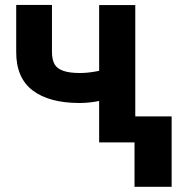

<svg xmlns="http://www.w3.org/2000/svg" viewBox="-20 -566 713 763"><path d="M374 -545.9H517.6V0H374ZM447.3 -305.7V-186.5Q420.4 -174.3 377.9 -165.5Q335.4 -156.7 296.4 -156.7Q175.3 -156.7 109.6 -206.8Q43.9 -256.8 44.4 -360.4V-546.4H186.5V-360.4Q186.5 -328.1 197.3 -310.1Q216.8 -275.9 296.4 -275.9Q361.3 -275.4 447.3 -305.7ZM514.6 -103.5H662.1V176.3H514.6Z"/></svg>

Font: Inter Tight Stencil
Style: Bold
Weight: 700
Designer: Rasmus Andersson
Foundry: rsms
Version: Version 3.004;Glyphs 3.1.2 (3151)